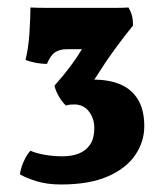

<svg xmlns="http://www.w3.org/2000/svg" viewBox="-20 -779 447 511"><path d="M142 -288Q106 -288 78 -296.5Q50 -305 33 -315Q35 -331 43 -349Q51 -367 61 -378Q73 -372 96.5 -367.5Q120 -363 147 -363Q171 -363 190 -370.5Q209 -378 220 -394.5Q231 -411 231 -438Q231 -464 216.5 -482.5Q202 -501 178 -501Q171 -501 166 -500.5Q161 -500 156 -498Q147 -505 137.5 -521Q128 -537 125 -551Q148 -577 165.5 -600Q183 -623 198 -648H158Q138 -648 126 -639.5Q114 -631 105 -609Q89 -609 72 -612.5Q55 -616 48 -620Q56 -652 58.5 -693Q61 -734 61 -759Q78 -758 118.5 -758Q159 -758 204 -758Q248 -758 278.5 -758Q309 -758 322 -759Q328 -749 331 -738Q334 -727 334 -711Q311 -683 285.5 -648Q260 -613 231 -567Q270 -567 300 -554.5Q330 -542 347 -514.5Q364 -487 364 -443Q364 -402 340 -366.5Q316 -331 267 -309.5Q218 -288 142 -288Z"/></svg>

Font: Vollkorn Black
Style: Regular
Weight: 900
Designer: Friedrich Althausen
Foundry: Friedrich Althausen
Version: Version 5.000